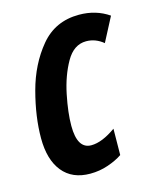

<svg xmlns="http://www.w3.org/2000/svg" viewBox="-91 -618 562 692"><g transform="rotate(-15 190.0 -272.0)"><path d="M282 -27 283 -125Q231 -88 191 -88Q139 -88 139 -174Q139 -223 152.5 -289Q166 -355 194.5 -405Q223 -455 269 -455Q304 -455 333 -431L380 -521Q332 -554 269 -554Q180 -554 125.5 -488.5Q71 -423 46.5 -331Q22 -239 22 -159Q22 -79 58 -34.5Q94 10 161 10Q196 10 228 -1Q260 -12 282 -27Z"/></g></svg>

Font: Noto Sans Display Condensed
Style: Bold Italic
Weight: 700
Width: 3
Designer: Monotype Design team
Foundry: Monotype Imaging Inc.
Version: 1.000